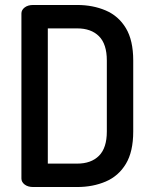

<svg xmlns="http://www.w3.org/2000/svg" viewBox="-20 -751 613 771"><path d="M113 0Q92 0 79 -10Q66 -20 66 -34V-697Q66 -711 79 -721Q92 -731 113 -731H290Q353 -731 404.5 -709Q456 -687 485.5 -638Q515 -589 515 -508V-223Q515 -142 485.5 -93Q456 -44 404.5 -22Q353 0 290 0ZM172 -94H290Q346 -94 377.5 -125.5Q409 -157 409 -223V-508Q409 -574 377.5 -605.5Q346 -637 290 -637H172Z"/></svg>

Font: Dosis SemiBold
Style: Regular
Weight: 600
Designer: EdgarTolentino, PabloImpallari, IginoMarini
Foundry: EdgarTolentino, PabloImpallari, IginoMarini
Version: Version 3.001; ttfautohint (v1.8.2)